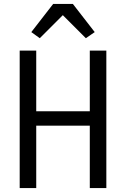

<svg xmlns="http://www.w3.org/2000/svg" viewBox="-20 -955 640 975"><path d="M436 -317H164V0H80V-698H164V-390H436V-698H520V0H436ZM350 -935 461 -792 416 -761 299 -878 182 -761 139 -792 250 -935Z"/></svg>

Font: Lilex
Style: Regular
Weight: 400
Monospace: yes
Designer: Mike Abbink, Paul van der Laan, Pieter van Rosmalen, Mikhael Khrustik
Foundry: Mikhael Khrustik
Version: Version 2.510